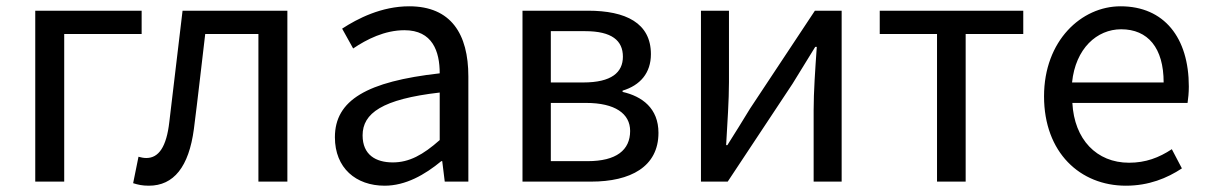

<svg xmlns="http://www.w3.org/2000/svg" viewBox="-20 -577 3839 610"><path d="M92 0H184V-469H430V-543H92Z M453 13C532 13 580 -47 596 -167C609 -268 620 -369 632 -469H801V0H893V-543H560C546 -426 532 -308 518 -190C509 -110 484 -75 445 -75C435 -75 428 -77 420 -79L403 5C419 10 432 13 453 13Z M1202 13C1269 13 1330 -22 1382 -65H1385L1393 0H1468V-334C1468 -469 1413 -557 1280 -557C1192 -557 1116 -518 1067 -486L1102 -423C1145 -452 1202 -481 1265 -481C1354 -481 1377 -414 1377 -344C1146 -318 1044 -259 1044 -141C1044 -43 1111 13 1202 13ZM1228 -61C1174 -61 1132 -85 1132 -147C1132 -217 1194 -262 1377 -283V-132C1324 -85 1280 -61 1228 -61Z M1640 0H1858C1983 0 2072 -47 2072 -155C2072 -233 2020 -271 1958 -285V-289C2014 -306 2048 -345 2048 -405C2048 -504 1968 -543 1848 -543H1640ZM1730 -315V-478H1839C1924 -478 1959 -448 1959 -397C1959 -347 1923 -315 1833 -315ZM1730 -65V-250H1842C1934 -250 1982 -216 1982 -161C1982 -100 1938 -65 1847 -65Z M2207 0H2292L2498 -311C2518 -344 2549 -394 2570 -428H2575C2570 -357 2565 -285 2565 -227V0H2654V-543H2569L2363 -232C2343 -199 2312 -149 2291 -116H2287C2291 -186 2296 -259 2296 -316V-543H2207Z M2957 0H3048V-469H3231V-543H2775V-469H2957Z M3557 13C3630 13 3688 -11 3735 -42L3703 -103C3662 -76 3620 -60 3567 -60C3464 -60 3393 -134 3387 -250H3753C3755 -264 3757 -282 3757 -302C3757 -457 3679 -557 3540 -557C3416 -557 3297 -448 3297 -271C3297 -92 3412 13 3557 13ZM3386 -315C3397 -423 3465 -484 3542 -484C3627 -484 3677 -425 3677 -315Z"/></svg>

Font: Noto Sans HK
Style: Regular
Weight: 400
Designer: Ryoko NISHIZUKA 西塚涼子 (kana, bopomofo & ideographs); Paul D. Hunt (Latin, Greek & Cyrillic); Sandoll Communications 산돌커뮤니
Foundry: Adobe
Version: Version 2.004;hotconv 1.0.118;makeotfexe 2.5.65603